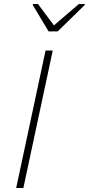

<svg xmlns="http://www.w3.org/2000/svg" viewBox="-20 -941 445 961"><path d="M61 0 208 -688H244L97 0ZM223 -784 144 -916 145 -921H170L250 -814L375 -921H405L404 -916L269 -784Z"/></svg>

Font: Saira Thin Thin
Style: Italic
Weight: 250
Italic angle: -12°
Version: Version 1.101